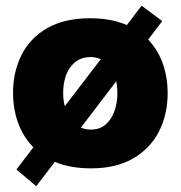

<svg xmlns="http://www.w3.org/2000/svg" viewBox="-20 -580 638 678"><path d="M301.5 14.5Q229.5 14.5 177.5 -7Q125.5 -28.5 92 -65.8Q58.5 -103 42.2 -150.8Q26 -198.5 26 -251Q26 -326 56 -385.8Q86 -445.5 146.5 -480.5Q207 -515.5 297.5 -515.5Q367.5 -515.5 419 -495.2Q470.5 -475 504.5 -438.8Q538.5 -402.5 555.2 -354.5Q572 -306.5 572 -251Q572 -175 541 -115Q510 -55 449.8 -20.2Q389.5 14.5 301.5 14.5ZM301.5 -122.5Q332.5 -122.5 353.2 -140.5Q374 -158.5 384.2 -187.8Q394.5 -217 394.5 -251Q394.5 -292 382.2 -320.5Q370 -349 348.8 -363.8Q327.5 -378.5 300 -378.5Q268.5 -378.5 246.8 -361.8Q225 -345 214 -316.2Q203 -287.5 203 -251Q203 -217 214.2 -187.8Q225.5 -158.5 247.5 -140.5Q269.5 -122.5 301.5 -122.5ZM108 77.5 38 18.5Q77 -32.5 111.5 -77.8Q146 -123 185.5 -174.5L331 -364.5Q372.5 -419 407.8 -465Q443 -511 480 -560L553 -505.5Q515 -456 479.8 -409.5Q444.5 -363 403.5 -310L255.5 -116Q215.5 -63.5 180.2 -17Q145 29.5 108 77.5Z"/></svg>

Font: Commissioner Thin ExtraBold
Style: Regular
Weight: 800
Version: Version 1.000